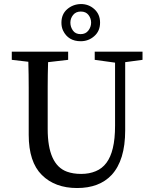

<svg xmlns="http://www.w3.org/2000/svg" viewBox="-20 -928 769 963"><path d="M607.9 -273.9Q607.9 -124 539.6 -50.3Q478 15.1 366.7 15.1Q255.9 15.1 189.9 -50.3Q124 -115.7 124 -252V-488.3Q124 -552.7 122.1 -618.2L39.1 -627.9V-668.9H321.8V-627.9L221.2 -616.2Q219.2 -553.7 219.2 -489.3V-280.8Q219.2 -102.1 315.9 -66.9Q346.7 -55.7 387.2 -55.7Q427.7 -55.7 460 -69.3Q524.9 -95.7 545.9 -185.1Q557.1 -231 557.1 -297.9V-613.8L455.1 -627.9V-668.9H694.8V-627.9L607.9 -616.2ZM385.3 -870.1Q360.4 -870.1 346.7 -853Q333 -835.9 333 -814.5Q333 -793 345.7 -774.9Q358.4 -756.8 384.3 -756.8Q409.7 -756.8 423.3 -774.9Q437 -793 437 -814.5Q437 -835.9 423.8 -853Q410.6 -870.1 385.3 -870.1ZM384.8 -721.2Q322.3 -721.2 296.4 -774.4Q288.1 -792 288.1 -814Q288.1 -856.9 316.9 -881.8Q345.7 -906.7 384.8 -907.7Q424.3 -908.2 453.1 -882.3Q481.9 -856.4 481.9 -814.5Q481.9 -772 452.6 -746.6Q423.8 -721.2 384.8 -721.2Z"/></svg>

Font: SourceSerifPro-Regular
Style: Regular
Weight: 400
Designer: Frank Grießhammer
Foundry: Adobe Systems Incorporated
Version: Version 1.014;PS Version 1.0;hotconv 1.0.73;makeotf.lib2.5.5